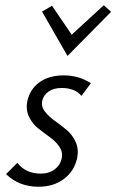

<svg xmlns="http://www.w3.org/2000/svg" viewBox="-20 -706 443 731"><path d="M237 -493 140 -662 178 -684 253 -574 375 -686 403 -661ZM126 5Q53 5 3 -43L46 -86Q78 -45 135 -45Q167 -45 188.5 -61.5Q210 -78 215 -104Q220 -127 206 -147.5Q192 -168 169.5 -184Q147 -200 124.5 -218Q102 -236 89.5 -263.5Q77 -291 85 -325Q96 -369 132 -394Q168 -419 222 -419Q281 -419 326 -389L290 -341Q265 -371 215 -371Q184 -371 165 -357.5Q146 -344 141 -323Q136 -301 150.5 -282Q165 -263 188 -246.5Q211 -230 233.5 -211.5Q256 -193 268.5 -164.5Q281 -136 273 -101Q262 -54 223 -24.5Q184 5 126 5Z"/></svg>

Font: EauTestInfant
Style: Italic
Weight: 400
Italic angle: -12°
Designer: Christian Thalmann (Catharsis Fonts)
Version: Version 0.001;PS 000.001;hotconv 1.0.88;makeotf.lib2.5.64775